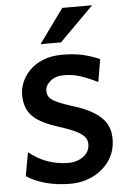

<svg xmlns="http://www.w3.org/2000/svg" viewBox="-64 -1037 735 1095"><g transform="rotate(-5 303.5 -489.5)"><path d="M524.9 -681.2 502.9 -551.8Q445.3 -580.6 402.3 -594.2Q359.4 -607.9 307.6 -607.9Q262.2 -607.9 232.7 -582.8Q203.1 -557.6 203.1 -527.3Q203.1 -506.3 214.4 -490.7Q225.6 -475.1 258.3 -460Q291 -444.8 355 -424.8Q452.6 -394.5 504.2 -346.9Q555.7 -299.3 555.7 -222.2Q555.7 -152.3 520 -99.6Q484.4 -46.9 424.8 -17.3Q365.2 12.2 293 12.2Q216.3 12.2 150.4 -6.3Q84.5 -24.9 43.9 -53.7L68.4 -188Q120.6 -146 177.2 -126.7Q233.9 -107.4 293 -107.4Q324.7 -107.4 352.8 -118.9Q380.9 -130.4 398.2 -152.3Q415.5 -174.3 415.5 -205.1Q415.5 -225.6 403.3 -243.2Q391.1 -260.7 355.5 -279.1Q319.8 -297.4 249 -319.8Q172.4 -344.2 132.3 -373.5Q92.3 -402.8 77.9 -438.5Q63.5 -474.1 63.5 -517.6Q63.5 -550.3 77.6 -586.4Q91.8 -622.6 122.1 -654.1Q152.3 -685.5 199.5 -705.3Q246.6 -725.1 312.5 -725.1Q375 -725.1 423.8 -714.6Q472.7 -704.1 524.9 -681.2ZM335 -991.2H505.9L310.5 -795.9H193.4Z"/></g></svg>

Font: Andika
Style: Bold
Weight: 700
Designer: Victor Gaultney, Annie Olsen, Julie Remington, Don Collingsworth, Eric Hays, Becca Hirsbrunner
Foundry: SIL International
Version: Version 6.101